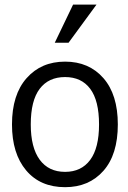

<svg xmlns="http://www.w3.org/2000/svg" viewBox="-20 -785 546 820"><path d="M483.2 -253.5Q483.2 -124.8 421.5 -55.2Q359.9 14.4 257.9 14.4Q152 14.4 91.6 -57.4Q31.2 -129.2 31.2 -253.5Q31.2 -380.7 93.6 -451.2Q155.9 -521.8 257.9 -521.8Q359.9 -521.8 421.5 -451.5Q483.2 -381.2 483.2 -253.5ZM403 -253.5Q403 -355.4 365.3 -405.7Q327.7 -455.9 257.9 -455.9Q187.6 -455.9 149.5 -405.7Q111.4 -355.4 111.4 -253.5Q111.4 -155 149.5 -103Q187.6 -51 257.9 -51Q327.2 -51 365.1 -102Q403 -153 403 -253.5ZM392.1 -765.3 272.8 -602.5H213.9L292.1 -765.3Z"/></svg>

Font: Shan Wanhai
Style: Regular
Weight: 400
Designer: Khon Soe Zaw Thu
Foundry: Shan Unicode
Version: Version 1.00 June 3, 2017, initial release